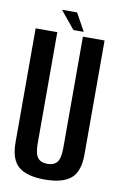

<svg xmlns="http://www.w3.org/2000/svg" viewBox="-89 -830 553 886"><g transform="rotate(10 188.0 -387.0)"><path d="M184.5 5Q101 5 62 -27.8Q23 -60.5 23 -141.5V-675H124.5V-154.5Q124.5 -105.5 139 -87Q153.5 -68.5 184.5 -68.5Q215.5 -68.5 230 -87Q244.5 -105.5 244.5 -154.5V-675H346V-141.5Q346 -60.5 307 -27.8Q268 5 184.5 5ZM196 -697.5 128 -780.5H198.5L244.5 -697.5Z"/></g></svg>

Font: Anybody Condensed Medium
Style: Regular
Weight: 500
Width: 3
Designer: Tyler Finck
Foundry: Etcetera Type Company
Version: Version 1.010; ttfautohint (v1.8.3) -l 8 -r 50 -G 200 -x 14 